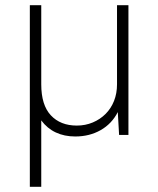

<svg xmlns="http://www.w3.org/2000/svg" viewBox="-20 -520 610 740"><path d="M270 6Q228 6 195 -9.5Q162 -25 139 -56V200H95V-500H139V-195Q139 -115 176 -75.5Q213 -36 276 -36Q309 -36 337.5 -48Q366 -60 387 -81Q408 -102 419.5 -131Q431 -160 431 -195V-500H475V0H439L434 -88Q411 -43 368 -18.5Q325 6 270 6Z"/></svg>

Font: Retni Sans Light
Style: Regular
Weight: 300
Designer: Vitaly Kuzmin
Foundry: ParaType Ltd.
Version: Version 1.00;March 2, 2019;FontCreator 11.5.0.2425 64-bit; t